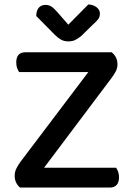

<svg xmlns="http://www.w3.org/2000/svg" viewBox="-20 -843 598 863"><path d="M482 -608Q508 -587 508 -554Q508 -537 500.5 -522.5Q493 -508 481 -492L178 -89H502Q507 -82 511 -71Q515 -60 515 -46Q515 -23 504 -11.5Q493 0 475 0H70Q59 -9 52.5 -22.5Q46 -36 46 -53Q46 -70 53.5 -85.5Q61 -101 73 -117L377 -519H66Q61 -526 57 -537Q53 -548 53 -562Q53 -608 94 -608ZM377 -823Q399 -822 414 -810.5Q429 -799 429 -782Q429 -767 421 -756.5Q413 -746 397 -732L346 -682Q329 -668 316.5 -662.5Q304 -657 287 -657Q268 -657 254 -665Q240 -673 226 -687L143 -771Q143 -795 154 -808Q165 -821 185 -821Q199 -821 211 -813.5Q223 -806 240 -786L287 -732Z"/></svg>

Font: Baloo Bhai 2 Medium
Style: Regular
Weight: 500
Designer: Supriya Tembe, Noopur Datye and Ek Type
Foundry: Ek Type
Version: Version 1.640;PS 1.000;hotconv 16.6.51;makeotf.lib2.5.65220;